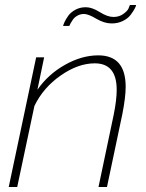

<svg xmlns="http://www.w3.org/2000/svg" viewBox="-20 -750 586 770"><path d="M317 -694Q303 -694 291 -687.5Q279 -681 272.5 -671.5Q266 -662 263 -656.5Q260 -651 258 -646H233Q234 -651 239 -662Q244 -673 254 -687Q264 -701 282.5 -711Q301 -721 324 -721Q349 -721 380 -701.5Q411 -682 435 -682Q458 -682 474.5 -694Q491 -706 495 -715Q499 -724 501 -730H526Q525 -724 519.5 -714Q514 -704 503.5 -690Q493 -676 473 -666Q453 -656 428 -656Q398 -656 366 -675Q334 -694 317 -694ZM125 -520H157L130 -390Q173 -452 240.5 -490Q308 -528 374 -528Q484 -528 484 -402Q484 -361 471 -294L409 0H375L436 -290Q448 -349 448 -390Q448 -496 360 -496Q293 -496 223 -447Q153 -398 118 -325L49 0H15Z"/></svg>

Font: Raleway-v4020 ExtraLight
Style: Italic
Weight: 275
Italic angle: -12°
Designer: Matt McInerney, Pablo Impallari, Rodrigo Fuenzalida
Foundry: Matt McInerney, Pablo Impallari, Rodrigo Fuenzalida
Version: Version 4.020;PS 004.020;hotconv 1.0.88;makeotf.lib2.5.64775